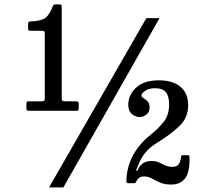

<svg xmlns="http://www.w3.org/2000/svg" viewBox="-20 -804 926 851"><path d="M97 -326.5V-344.5Q97 -352 100 -353.5Q103 -355 110.5 -355H164.5Q173.5 -355 176 -357.5Q178.5 -360 178.5 -368.5V-653.5Q178.5 -662 176.5 -664.8Q174.5 -667.5 166.5 -667.5H117.5Q110.5 -667.5 107.5 -669Q104.5 -670.5 104.5 -678V-695.5Q104.5 -704.5 107.8 -707Q111 -709.5 120 -709.5Q150.5 -710 172.8 -719.8Q195 -729.5 212 -771.5Q214 -777.5 216.2 -781Q218.5 -784.5 227.5 -784.5H241Q248 -784.5 250.8 -783Q253.5 -781.5 253.5 -775V-370.5Q253.5 -359.5 256.5 -357.2Q259.5 -355 270.5 -355H315Q321 -355 325 -353.5Q329 -352 329 -345V-326.5Q329 -318 327.2 -315.5Q325.5 -313 317 -313H110Q101.5 -313 99.2 -315.2Q97 -317.5 97 -326.5ZM628.5 -723.5H687L261 26.5H197.5ZM820 -106Q821.5 -40 800.2 -13Q779 14 738.5 14Q709 14 689 5Q669 -4 652.8 -13Q636.5 -22 618.5 -22Q605.5 -22 597.5 -16.5Q589.5 -11 585 -1.5Q583 3 581 5.5Q579 8 572 8H549Q540 8 540 -2Q543 -124 651 -209.5Q680 -232.5 704.8 -263Q729.5 -293.5 729.5 -341Q729.5 -378.5 714.8 -395.8Q700 -413 666.5 -413Q640 -413 623.5 -401.5Q607 -390 607 -380.5Q607 -374 616 -369Q625 -364 634 -355Q643 -346 643 -327.5Q643 -307 628.8 -296Q614.5 -285 598.5 -285Q581.5 -285 565 -298.2Q548.5 -311.5 548.5 -339.5Q548.5 -383 583.2 -415.5Q618 -448 684 -448Q745.5 -448 779.8 -419.5Q814 -391 814 -337Q814 -282 775 -245Q736 -208 680 -173.5Q644.5 -152.5 623.8 -126.8Q603 -101 594 -74.5Q590 -64 585.8 -55.5Q581.5 -47 585.5 -47Q590 -47 592 -53.8Q594 -60.5 601.5 -69.5Q620 -90.5 651.5 -90.5Q671 -90.5 684.8 -84Q698.5 -77.5 712 -71Q725.5 -64.5 743.5 -64.5Q763.5 -64.5 771.8 -75.5Q780 -86.5 782 -106.5Q783 -113 784 -114.5Q785 -116 792.5 -116H810.5Q817.5 -116 818.5 -114.5Q819.5 -113 820 -106Z"/></svg>

Font: Besley* Narrow Semi
Style: Regular
Weight: 600
Width: 4
Designer: Owen Earl
Foundry: indestructible type*
Version: Version 3.000; ttfautohint (v1.8.3)